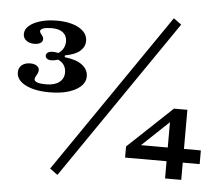

<svg xmlns="http://www.w3.org/2000/svg" viewBox="-53 -752 1012 883"><g transform="rotate(5 453.0 -310.0)"><path d="M173.7 -303.2Q104.6 -303.2 62.8 -324.9Q21 -346.5 21 -382.2Q21 -403.3 35.8 -415.6Q50.7 -427.9 75.2 -427.9Q93.6 -427.9 104.8 -420.3Q116.1 -412.8 116.1 -400.1Q116.1 -392 112.2 -384.3Q108.3 -376.6 104.5 -369.8Q100.6 -363.1 100.6 -357Q100.6 -347.8 114.9 -343.1Q129.1 -338.3 154.7 -338.3Q193.9 -338.3 215.7 -354.9Q237.5 -371.5 237.5 -400.2Q237.5 -419.5 227.9 -434.1Q218.2 -448.8 200.2 -456.1Q191.4 -453.3 183.7 -451.9Q176 -450.5 169.8 -450.5Q157.2 -450.5 149.7 -455.9Q142.2 -461.4 142.2 -469.8Q142.2 -478.7 150.5 -484.4Q158.8 -490 172.6 -490Q179.6 -490 186.3 -489.2Q193 -488.4 199 -486.8Q213.6 -496.4 221.6 -510.8Q229.5 -525.2 229.5 -542.4Q229.5 -568.7 211.4 -583.4Q193.4 -598 158.9 -598Q134.5 -598 120.5 -593.2Q106.5 -588.5 106.5 -579.7Q106.5 -574.4 111 -569Q115.5 -563.5 119.6 -557.4Q123.7 -551.4 123.7 -543.6Q123.7 -532.3 112.9 -525.7Q102.1 -519.2 84.6 -519.2Q61.8 -519.2 47.5 -530.6Q33.2 -541.9 33.2 -560.2Q33.2 -581.9 52.3 -598.5Q71.3 -615 104.6 -624.7Q137.8 -634.4 179.6 -634.4Q243.7 -634.4 282.5 -612.1Q321.3 -589.8 321.3 -553Q321.3 -525.9 299.1 -506.4Q277 -486.9 229.7 -478.3V-470.3Q284.6 -464.1 311.6 -442.9Q338.6 -421.8 338.6 -391Q338.6 -352.2 293.2 -327.7Q247.8 -303.2 173.7 -303.2ZM243.5 72.1 207.6 45.9 714.4 -692.3 750.3 -666ZM546.6 -34.4V-85.7L750.9 -278.2L757.1 -232.5L603.5 -87.3L593 -97.7H890.9V-34.4ZM738.1 45.2V-239.2L750.9 -278.2H812.9V45.2Z"/></g></svg>

Font: Playfair 5pt SemiExpanded Light
Style: Regular
Weight: 300
Width: 6
Designer: Claus Eggers Sørensen
Foundry: Claus Eggers Sørensen
Version: Version 2.203